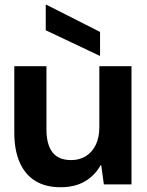

<svg xmlns="http://www.w3.org/2000/svg" viewBox="-20 -774 619 806"><path d="M234 12Q172 12 129 -14Q86 -40 63 -91.5Q40 -143 40 -218V-496H175V-230Q175 -168 200 -135Q225 -102 279 -102Q314 -102 340.5 -118.5Q367 -135 382 -166Q397 -197 397 -240V-496H532V0H416L405 -80H402Q379 -38 337 -13Q295 12 234 12ZM400 -539 172 -647V-754H175L400 -640Z"/></svg>

Font: DM Sans 36pt
Style: Bold
Weight: 700
Version: Version 4.004;gftools[0.9.30]